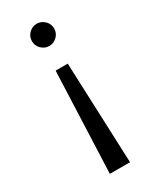

<svg xmlns="http://www.w3.org/2000/svg" viewBox="-186 -524 672 824"><g transform="rotate(-30 150.0 -112.5)"><path d="M188.5 -454Q205 -438 205 -415Q205 -392 188.5 -376Q172 -360 150 -360Q128 -360 111.5 -376Q95 -392 95 -415Q95 -438 111.5 -454Q128 -470 150 -470Q172 -470 188.5 -454ZM200 245H100L120 -255H180Z"/></g></svg>

Font: renner_400book
Style: Book
Weight: 400
Version: Version 003.000 ; ttfautohint (v0.97) -l 8 -r 50 -G 200 -x 1